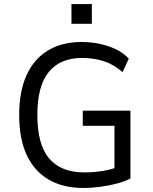

<svg xmlns="http://www.w3.org/2000/svg" viewBox="-20 -922 759 951"><path d="M392 9Q292 9 221 -32.5Q150 -74 112.5 -154Q75 -234 75 -352Q75 -469 111.5 -549.5Q148 -630 217.5 -672Q287 -714 384 -714Q432 -714 475.5 -704.5Q519 -695 556 -677Q593 -659 618 -631L587 -565Q545 -602 495 -618.5Q445 -635 386 -635Q279 -635 222 -566Q165 -497 165 -353Q165 -205 224 -136.5Q283 -68 397 -68Q448 -68 493.5 -76Q539 -84 576 -100L547 -54V-299H390V-374H626V-38Q600 -24 561.5 -13.5Q523 -3 479 3Q435 9 392 9ZM334 -804V-902H435V-804Z"/></svg>

Font: Nunito Sans 7pt SemiCondensed
Style: Regular
Weight: 400
Width: 4
Designer: Vernon Adams
Foundry: Vernon Adams
Version: Version 3.101;gftools[0.9.27]